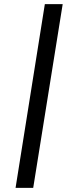

<svg xmlns="http://www.w3.org/2000/svg" viewBox="-20 -725 372 925"><path d="M55 180 196 -705H282L140 180Z"/></svg>

Font: Nunito Sans 7pt SemiExpanded
Style: Italic
Weight: 400
Width: 6
Italic angle: -9°
Designer: Vernon Adams
Foundry: Vernon Adams
Version: Version 3.101;gftools[0.9.27]